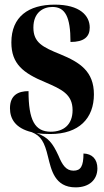

<svg xmlns="http://www.w3.org/2000/svg" viewBox="-20 -568 447 828"><path d="M197 10C321 10 385 -58 385 -161C385 -260 325 -299 240 -334C163 -365 124 -385 124 -449C124 -515 167 -538 206 -538C261 -538 284 -496 284 -387C342 -387 367 -409 367 -449C367 -501 324 -548 216 -548C103 -548 29 -496 29 -385C29 -293 79 -253 176 -213C245 -183 293 -162 293 -93C293 -30 254 0 199 0C130 0 103 -50 103 -175C59 -175 23 -158 23 -101C23 -56 46 -15 117 2C157 18 172 45 187 108C201 163 215 240 306 240C365 240 400 207 400 158C400 118 377 95 340 94C340 149 328 168 297 168C265 168 249 144 232 103C207 49 188 24 138 6C155 9 175 10 197 10Z"/></svg>

Font: Noto Serif Display ExtraCondensed ExtraBold
Style: Regular
Weight: 800
Width: 2
Designer: Monotype Design Team
Foundry: Monotype Imaging Inc.
Version: Version 2.009